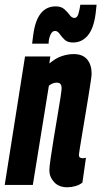

<svg xmlns="http://www.w3.org/2000/svg" viewBox="-36 -783 429 813"><path d="M70 -544H177L173 -514Q200 -537 226 -545.5Q252 -554 276 -554Q314 -554 333 -531.5Q352 -509 352 -470Q352 -463 348 -436.5Q344 -410 338 -372.5Q332 -335 325 -294Q318 -253 312 -216Q306 -179 302 -155Q298 -131 298 -127Q298 -113 314 -113Q316 -113 319.5 -113.5Q323 -114 328 -115L313 -10Q301 0 283.5 5Q266 10 249 10Q213 10 193 -12Q173 -34 173 -62Q173 -76 178.5 -113Q184 -150 191.5 -197Q199 -244 207 -290Q215 -336 220 -369Q225 -402 225 -410Q225 -420 220.5 -426.5Q216 -433 204 -433Q187 -433 171 -420L103 0H-16ZM100 -598Q101 -608 102.5 -618Q104 -628 105 -637Q121 -756 200 -756Q223 -756 236.5 -744Q250 -732 259 -719.5Q268 -707 279 -707Q291 -707 296 -724.5Q301 -742 303 -756Q303 -756 303.5 -759Q304 -762 304 -763H373Q371 -744 369 -726Q361 -663 336 -633Q311 -603 273 -603Q250 -603 237.5 -615Q225 -627 216.5 -639.5Q208 -652 197 -652Q185 -652 178 -636.5Q171 -621 170 -604Q170 -604 170 -601Q170 -598 170 -598Z"/></svg>

Font: Georama ExtraCondensed
Style: Bold Italic
Weight: 700
Width: 2
Italic angle: -9°
Designer: Jean-Baptiste Levee
Foundry: Production Type
Version: Version 1.000